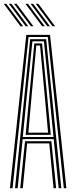

<svg xmlns="http://www.w3.org/2000/svg" viewBox="-30 -982 389 1002"><path d="M22 0 107.2 -800H231.2L316.5 0H303L219.5 -788.8H119L35.5 0ZM48.5 0 127.5 -777.5H211L290 0H276.2L250.2 -256H88.2L62.2 0ZM89 -267.2H249.2L228 -482.2L199.2 -766.2H139.2L110 -482.2ZM103.8 -278.2 123 -482.2 149 -755.5H189.5L216 -482.2L235 -278.2ZM118 -289.5H220.8L203.5 -482.2L179 -744.5H159.5L135 -482.2ZM75.5 0 100.5 -245H238L263 0H249.5L227 -233.8H111.5L89 0ZM131 -845 43.5 -962H57L144.2 -845ZM77 -845 -10.2 -962H3L90.5 -845ZM104 -845 16.5 -962H30L117.5 -845ZM244 -845 156.8 -962H170.2L257.5 -845ZM190 -845 102.8 -962H116.2L203.5 -845ZM217 -845 129.8 -962H143.2L230.5 -845Z"/></svg>

Font: Big Shoulders Inline Display
Style: Regular
Weight: 400
Designer: Patric King
Foundry: XO Type Co
Version: Version 1.000